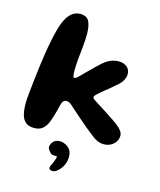

<svg xmlns="http://www.w3.org/2000/svg" viewBox="-125 -722 857 1030"><g transform="rotate(15 304.0 -206.5)"><path d="M109.5 22.5Q79 22.5 62.2 8Q45.5 -6.5 39 -32.8Q32.5 -59 32.5 -94Q32.5 -116.5 35.8 -148Q39 -179.5 43.5 -218.5Q48 -257.5 53 -300Q58.5 -343.5 64.8 -382.2Q71 -421 77.8 -454Q84.5 -487 91.8 -513.8Q99 -540.5 106.5 -559Q121.5 -595 142.5 -614Q163.5 -633 191.5 -633Q229 -633 241.8 -607.5Q254.5 -582 254.5 -536.5Q254.5 -521.5 253.5 -504.2Q252.5 -487 250.8 -468.5Q249 -450 247 -431.2Q245 -412.5 243.2 -394.5Q241.5 -376.5 240.8 -360.5Q240 -344.5 240 -331Q240 -315 241.8 -304Q243.5 -293 249 -293Q254.5 -293 261.2 -298Q268 -303 276 -311.5Q282.5 -318.5 294 -329.8Q305.5 -341 319 -354.5Q332.5 -368 346 -381Q359.5 -394 371 -404.2Q382.5 -414.5 390 -419Q404.5 -429.5 422.2 -435Q440 -440.5 456.5 -440.5Q485.5 -440.5 503.2 -425.8Q521 -411 521 -386Q521 -368.5 509.8 -349Q498.5 -329.5 475 -312Q451.5 -290.5 429.5 -273.8Q407.5 -257 389.5 -239.5Q375.5 -227.5 375.5 -220Q375.5 -215.5 379.8 -211.5Q384 -207.5 391.5 -203Q403.5 -195.5 423 -183Q442.5 -170.5 464.8 -156.2Q487 -142 507.8 -127.8Q528.5 -113.5 543 -101Q554.5 -90.5 561.5 -79.8Q568.5 -69 568.5 -56.5Q568.5 -39 558.8 -23.8Q549 -8.5 532 0.8Q515 10 494 10Q473.5 10 455.8 1.8Q438 -6.5 422 -20.5Q403.5 -34.5 380.2 -53.8Q357 -73 332.5 -94.8Q308 -116.5 285.5 -136Q274 -147.5 263.2 -155Q252.5 -162.5 242 -162.5Q231 -162.5 224.5 -155.8Q218 -149 215.5 -137.5Q206 -98 197.8 -70.8Q189.5 -43.5 182 -26Q169 0 152.5 11.2Q136 22.5 109.5 22.5ZM262 220Q249 218 246.8 211.8Q244.5 205.5 247 198Q251.5 190 256 179.2Q260.5 168.5 263.5 160Q266.5 153 268 147.2Q269.5 141.5 268 139Q266.5 137.5 263.5 137.5H254.5Q245.5 137.5 238 134.2Q230.5 131 226.5 124Q218.5 116.5 215 106.2Q211.5 96 219.5 81Q229.5 60 252 56.2Q274.5 52.5 292.5 62Q316.5 72.5 325.8 93.2Q335 114 329.5 145.5Q326.5 162.5 317.5 178Q308.5 193.5 297.5 203.5Q290 211.5 280.5 216.2Q271 221 262 220Z"/></g></svg>

Font: Gluten Thin SemiBold
Style: Regular
Weight: 600
Version: Version 1.300